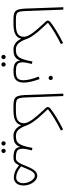

<svg xmlns="http://www.w3.org/2000/svg" viewBox="897 -1650 932 2766"><g transform="rotate(90 1363.0 -267.0)"><path d="M252 5Q195 5 164 -8.5Q133 -22 120 -57Q107 -92 104 -157L84 -713H119L139 -172Q141 -111 149.5 -80.5Q158 -50 182.5 -40Q207 -30 257 -30Q267 -30 271 -25Q275 -20 275 -13Q275 -6 269 -0.5Q263 5 252 5Z M252 5 257 -30H334Q430 -30 470 -58.5Q510 -87 510 -146Q510 -175 493 -209Q476 -243 449.5 -278.5Q423 -314 393.5 -347.5Q364 -381 337.5 -409.5Q311 -438 294 -457Q277 -476 277 -482Q277 -508 293 -523Q342 -563 421 -611.5Q500 -660 600 -710L616 -679Q521 -631 439 -581.5Q357 -532 308 -491Q351 -444 399 -392Q447 -340 487 -284Q527 -228 547 -171Q569 -108 603.5 -69Q638 -30 693 -30Q711 -30 711 -13Q711 -6 705 -0.5Q699 5 688 5Q643 5 603 -23Q563 -51 538 -108Q528 -63 497.5 -38.5Q467 -14 423.5 -4.5Q380 5 329 5Z M688 5 693 -30Q727 -30 752.5 -37Q778 -44 798.5 -67.5Q819 -91 835 -139Q851 -187 866 -268L901 -261Q890 -212 884 -183Q878 -154 878 -123Q878 -95 886.5 -74Q895 -53 923.5 -41.5Q952 -30 1012 -30Q1022 -30 1026 -25Q1030 -20 1030 -13Q1030 -6 1024.5 -0.5Q1019 5 1007 5Q924 5 890 -19Q856 -43 853 -91Q835 -49 812 -28.5Q789 -8 758.5 -1.5Q728 5 688 5ZM909 179Q896 179 887 170Q878 161 878 149Q878 136 887 126.5Q896 117 909 117Q921 117 930.5 126.5Q940 136 940 149Q940 161 930.5 170Q921 179 909 179ZM801 179Q788 179 779 170Q770 161 770 149Q770 136 779 126.5Q788 117 801 117Q814 117 823 126.5Q832 136 832 149Q832 161 823 170Q814 179 801 179Z M1007 5 1012 -30Q1086 -30 1111 -57Q1136 -84 1136 -138Q1136 -184 1122.5 -237.5Q1109 -291 1084 -358L1119 -371Q1142 -309 1156 -250Q1170 -191 1170 -144Q1170 -72 1135 -33.5Q1100 5 1007 5ZM1103 -501Q1090 -501 1080.5 -510Q1071 -519 1071 -531Q1071 -544 1080.5 -553Q1090 -562 1103 -562Q1115 -562 1124 -553Q1133 -544 1133 -531Q1133 -519 1124 -510Q1115 -501 1103 -501Z M1497 5Q1440 5 1409 -8.5Q1378 -22 1365 -57Q1352 -92 1349 -157L1329 -713H1364L1384 -172Q1386 -111 1394.5 -80.5Q1403 -50 1427.5 -40Q1452 -30 1502 -30Q1512 -30 1516 -25Q1520 -20 1520 -13Q1520 -6 1514 -0.5Q1508 5 1497 5Z M1497 5 1502 -30H1579Q1675 -30 1715 -58.5Q1755 -87 1755 -146Q1755 -175 1738 -209Q1721 -243 1694.5 -278.5Q1668 -314 1638.5 -347.5Q1609 -381 1582.5 -409.5Q1556 -438 1539 -457Q1522 -476 1522 -482Q1522 -508 1538 -523Q1587 -563 1666 -611.5Q1745 -660 1845 -710L1861 -679Q1766 -631 1684 -581.5Q1602 -532 1553 -491Q1596 -444 1644 -392Q1692 -340 1732 -284Q1772 -228 1792 -171Q1814 -108 1848.5 -69Q1883 -30 1938 -30Q1956 -30 1956 -13Q1956 -6 1950 -0.5Q1944 5 1933 5Q1888 5 1848 -23Q1808 -51 1783 -108Q1773 -63 1742.5 -38.5Q1712 -14 1668.5 -4.5Q1625 5 1574 5Z M1933 5 1938 -30Q1972 -30 1997.5 -37Q2023 -44 2043.5 -67.5Q2064 -91 2080 -139Q2096 -187 2111 -268L2146 -261Q2135 -212 2129 -183Q2123 -154 2123 -123Q2123 -95 2131.5 -74Q2140 -53 2168.5 -41.5Q2197 -30 2257 -30Q2267 -30 2271 -25Q2275 -20 2275 -13Q2275 -6 2269.5 -0.5Q2264 5 2252 5Q2169 5 2135 -19Q2101 -43 2098 -91Q2080 -49 2057 -28.5Q2034 -8 2003.5 -1.5Q1973 5 1933 5ZM2154 179Q2141 179 2132 170Q2123 161 2123 149Q2123 136 2132 126.5Q2141 117 2154 117Q2166 117 2175.5 126.5Q2185 136 2185 149Q2185 161 2175.5 170Q2166 179 2154 179ZM2046 179Q2033 179 2024 170Q2015 161 2015 149Q2015 136 2024 126.5Q2033 117 2046 117Q2059 117 2068 126.5Q2077 136 2077 149Q2077 161 2068 170Q2059 179 2046 179Z M2252 5 2257 -30Q2287 -30 2307.5 -52.5Q2328 -75 2344.5 -113.5Q2361 -152 2380 -197Q2413 -277 2444.5 -307.5Q2476 -338 2512 -338Q2548 -338 2580 -310Q2612 -282 2632 -236.5Q2652 -191 2652 -139Q2652 -74 2620 -37Q2588 0 2536 0Q2501 0 2457.5 -16Q2414 -32 2362 -75Q2336 -25 2311.5 -10Q2287 5 2252 5ZM2408 -178Q2390 -134 2377 -104Q2422 -67 2461.5 -50.5Q2501 -34 2534 -34Q2579 -34 2599 -64.5Q2619 -95 2619 -134Q2619 -176 2603 -214.5Q2587 -253 2562 -278Q2537 -303 2510 -303Q2484 -303 2459 -274.5Q2434 -246 2408 -178Z"/></g></svg>

Font: Noto Sans Arabic UI SmCn XLt
Style: Regular
Weight: 200
Width: 4
Designer: Monotype Design Team, Nadine Chahine and Nizar Qandah
Foundry: Monotype Imaging Inc.
Version: Version 2.010; ttfautohint (v1.8.4.7-5d5b)